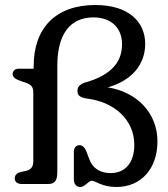

<svg xmlns="http://www.w3.org/2000/svg" viewBox="-20 -735 672 767"><path d="M410.5 -386C508 -413.5 560 -478.5 560 -559.5C560 -649.5 492 -715 361 -715C202 -715 114.5 -622.5 114.5 -471V-460.5H55.5C40 -460.5 30.5 -452 30.5 -439C30.5 -425 44.5 -417.5 67 -410L83 -404.5C103 -397.5 113 -389 113 -366V-88.5C113 -68 101.5 -56 84.5 -52.5L63.5 -48C47.5 -44 39 -36 39 -22C39 -8.5 49 0 67.5 0H172C201.5 0 209 -15.5 209 -50.5V-472.5C209 -596 258 -665.5 353.5 -665.5C422 -665.5 467.5 -625.5 467.5 -558.5C467.5 -495.5 435 -436.5 315.5 -404C294.5 -395 289.5 -385 289.5 -371.5C289.5 -354.5 297.5 -346 329 -341C432 -328.5 516.5 -260 516.5 -156.5C516.5 -87 482 -43.5 421.5 -43.5C379.5 -43.5 348.5 -64 336.5 -100L325 -130C318.5 -145 311 -155 297 -155C283.5 -155 275 -144 275 -127.5V-19C275 -1 284 12 300.5 12C320.5 12 333 -13.5 347.5 -13C361 -12.5 387.5 12 445 12C544.5 12 609 -62 609 -170.5C609 -282.5 528 -367.5 410.5 -386Z"/></svg>

Font: dr Title
Style: Regular
Weight: 400
Version: Version 1.000;hotconv 1.0.109;makeotfexe 2.5.65596